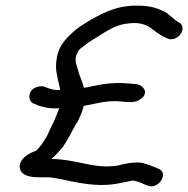

<svg xmlns="http://www.w3.org/2000/svg" viewBox="-20 -643 677 691"><path d="M102 -270 121 -262H122C139 -257 155 -253 174 -253H193C191 -248 188 -241 186 -235L178 -215C171 -198 162 -183 154 -164L148 -151C146 -148 143 -144 140 -139L130 -123L129 -122C128 -120 114 -104 110 -101C108 -99 51 -83 51 -43C52 -12 87 -5 119 -5C127 -5 134 -4 146 -5C151 -5 160 -5 165 -4C215 3 260 18 323 22C382 26 419 14 456 7C470 7 489 15 503 22H504L516 27H517C557 35 587 -25 549 -36L540 -40C532 -43 525 -46 520 -48H519C506 -53 489 -60 467 -58C449 -58 422 -52 403 -47C316 -34 263 -69 165 -71C181 -84 192 -98 206 -114L207 -115C226 -144 239 -171 256 -201L258 -202L267 -222C273 -234 278 -248 281 -262C329 -270 365 -283 413 -278C434 -276 462 -272 479 -282C519 -303 500 -335 472 -340H471L438 -343C383 -347 344 -340 300 -330L282 -327C277 -350 265 -371 261 -390L256 -408C254 -414 253 -415 253 -419L252 -435C255 -448 263 -463 268 -467L284 -479C292 -487 311 -498 327 -508C367 -533 396 -555 445 -559C521 -567 526 -527 582 -505C598 -496 619 -506 629 -519C639 -532 642 -554 624 -562C612 -568 595 -585 582 -595C562 -608 531 -620 495 -622C406 -628 355 -598 309 -573C288 -561 266 -547 250 -534C225 -511 190 -482 184 -431C181 -416 181 -397 183 -385L186 -369C189 -350 194 -337 196 -321V-320L197 -319H191C180 -319 170 -320 158 -324L137 -332H136C129 -333 122 -333 113 -330C77 -319 80 -277 102 -270Z"/></svg>

Font: Stray Cat
Style: ExBdExtObl
Weight: 800
Version: Version 1.0